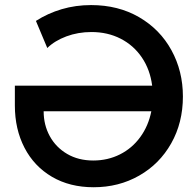

<svg xmlns="http://www.w3.org/2000/svg" viewBox="-20 -748 792 775"><path d="M40 -322.3V-402.3H594.2Q585.9 -466.8 552.7 -515.9Q519.5 -564.9 467 -591.8Q414.6 -618.7 349.1 -618.7Q294.9 -618.7 247.8 -601.1Q200.7 -583.5 170.9 -554.2L125 -663.6Q172.9 -694.3 229 -710.9Q285.2 -727.5 347.7 -727.5Q457.5 -727.5 541.7 -678.5Q626 -629.4 672.1 -545.2Q718.3 -460.9 718.3 -358.4Q718.3 -252.9 671.1 -169.4Q624 -85.9 541.7 -39.1Q459.5 7.8 357.9 7.8Q261.7 7.8 189.7 -34.4Q117.7 -76.7 78.9 -151.6Q40 -226.6 40 -322.3ZM356.4 -100.1Q415 -100.1 464.1 -124.8Q513.2 -149.4 546.1 -194.6Q579.1 -239.7 590.8 -298.8H156.2Q156.2 -243.7 180.9 -198.5Q205.6 -153.3 251 -126.7Q296.4 -100.1 356.4 -100.1Z"/></svg>

Font: Reddit Sans SemiBold
Style: Regular
Weight: 600
Designer: Stephen Hutchings
Foundry: Reddit
Version: Version 1.013